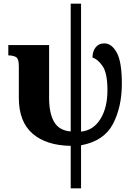

<svg xmlns="http://www.w3.org/2000/svg" viewBox="-20 -780 721 1040"><path d="M363 240H419V7Q543 -16 591.5 -108Q640 -200 640 -327Q640 -445 612.5 -495Q585 -545 545 -545Q515 -545 498 -523.5Q481 -502 481 -468Q508 -461 535 -423Q562 -385 562 -291Q562 -197 524 -135.5Q486 -74 419 -67V-760H363V-68Q300 -73 273 -120Q246 -167 246 -249V-536H25V-480H30Q60 -478 71 -467.5Q82 -457 82 -420V-250Q82 -121 156 -56.5Q230 8 363 10Z"/></svg>

Font: Noto Serif SemiCondensed Extra
Style: Regular
Weight: 800
Width: 4
Designer: Monotype Design Team
Foundry: Monotype Imaging Inc.
Version: Version 1.002